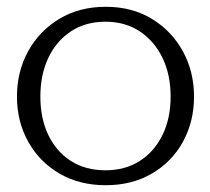

<svg xmlns="http://www.w3.org/2000/svg" viewBox="-20 -532 618 566"><path d="M292 14Q214 14 155 -20.5Q96 -55 63 -114.5Q30 -174 30 -247Q30 -321 63 -381Q96 -441 155 -476.5Q214 -512 292 -512Q369 -512 427.5 -476.5Q486 -441 519 -381Q552 -321 552 -247Q552 -174 519.5 -114.5Q487 -55 428 -20.5Q369 14 292 14ZM291 -30Q349 -30 392 -57.5Q435 -85 459 -134Q483 -183 483 -247Q483 -312 459 -361.5Q435 -411 392 -439.5Q349 -468 291 -468Q232 -468 189 -439.5Q146 -411 122.5 -361.5Q99 -312 99 -247Q99 -183 122.5 -134Q146 -85 189 -57.5Q232 -30 291 -30Z"/></svg>

Font: Panamera
Style: Regular
Weight: 400
Designer: Bastien Sozeau
Foundry: NBR — Bastien Sozeau
Version: Version 3.002; ttfautohint (v1.8.4.7-5d5b);gftools[0.9.33]